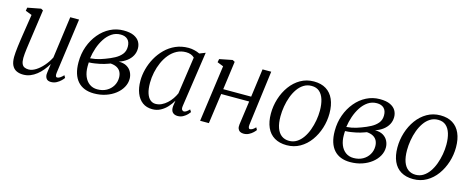

<svg xmlns="http://www.w3.org/2000/svg" viewBox="-33 -1053 3839 1567"><g transform="rotate(15 1887.0 -270.0)"><path d="M169 10Q136 10 111.8 -1.8Q87.5 -13.5 74.2 -40Q61 -66.5 61 -110.5Q61 -126 63 -149.2Q65 -172.5 68.2 -198.8Q71.5 -225 75 -249.5Q78.5 -274 81 -290.5L110 -478L56 -499L60.5 -526.5L172.5 -548L190.5 -538L154.5 -284.5Q152 -265.5 148.8 -244Q145.5 -222.5 142.8 -200.5Q140 -178.5 138 -158.2Q136 -138 136 -122Q136 -90.5 143.8 -73Q151.5 -55.5 166.2 -48.8Q181 -42 201 -42Q230 -42 261.8 -62Q293.5 -82 322.5 -115.2Q351.5 -148.5 372 -188.5L420 -542H494.5L430.5 -77Q428 -58.5 431.2 -48.8Q434.5 -39 444 -39Q454 -39 467 -47Q480 -55 496.5 -72.5L507.5 -52.5Q502 -43.5 487.2 -28.8Q472.5 -14 451 -2.2Q429.5 9.5 403.5 9.5Q374.5 9.5 363 -8.8Q351.5 -27 355 -52.5Q355 -55 356.2 -63.8Q357.5 -72.5 359.2 -84.8Q361 -97 362.5 -109Q364 -121 365.5 -130L364.5 -130.5Q347.5 -102.5 326.8 -77Q306 -51.5 281.2 -32Q256.5 -12.5 228.5 -1.2Q200.5 10 169 10Z M766 9Q722 9 687.5 -4.5Q653 -18 629 -44.8Q605 -71.5 592.5 -111.5Q580 -151.5 580 -205Q580 -277 602.5 -339.2Q625 -401.5 664.8 -449.2Q704.5 -497 757.2 -523.8Q810 -550.5 870 -550.5Q925 -550.5 957.8 -534.8Q990.5 -519 1005 -493.8Q1019.5 -468.5 1019.5 -438.5Q1019.5 -405 1004.5 -377Q989.5 -349 961.8 -328Q934 -307 896.5 -294.5Q938 -295 965 -279Q992 -263 1005.2 -236.8Q1018.5 -210.5 1018.5 -181.5Q1018.5 -144 999.5 -109.8Q980.5 -75.5 946.2 -48.8Q912 -22 866 -6.5Q820 9 766 9ZM784.5 -30.5Q828.5 -30.5 861.8 -49Q895 -67.5 913.8 -98.8Q932.5 -130 932.5 -168Q932.5 -194.5 922.5 -215Q912.5 -235.5 891.2 -247.8Q870 -260 836.5 -262.5Q829 -260 816.2 -255.2Q803.5 -250.5 786.5 -245.5Q769.5 -240.5 749.5 -236.5Q732 -233 710 -229.5Q688 -226 661.5 -225Q661 -216.5 660.8 -208.5Q660.5 -200.5 660.5 -190Q660.5 -143 675.2 -107Q690 -71 718 -50.8Q746 -30.5 784.5 -30.5ZM663 -260Q686.5 -262 706.2 -265.8Q726 -269.5 744.8 -275.2Q763.5 -281 783.5 -288.5Q825 -303.5 859.5 -322Q894 -340.5 915 -366.5Q936 -392.5 936 -430.5Q936 -470.5 914.8 -491.2Q893.5 -512 855 -512Q813 -512 780 -489.5Q747 -467 723 -430Q699 -393 684 -348.8Q669 -304.5 663 -260Z M1494.5 -81Q1491 -57 1498 -48Q1505 -39 1514 -39Q1523.5 -39 1535 -46.5Q1546.5 -54 1560 -68.5L1572.5 -49Q1568 -42 1554.8 -27.8Q1541.5 -13.5 1520.8 -1.8Q1500 10 1474.5 10Q1446.5 10 1431 -6.5Q1415.5 -23 1418.5 -59L1425.5 -106Q1408.5 -76.5 1384.5 -50Q1360.5 -23.5 1329.2 -6.8Q1298 10 1260 10Q1210.5 10 1176.5 -15.2Q1142.5 -40.5 1124.8 -85.5Q1107 -130.5 1107 -190.5Q1107 -238 1120.2 -288.5Q1133.5 -339 1159.2 -385.5Q1185 -432 1222.8 -469.5Q1260.5 -507 1309.8 -528.8Q1359 -550.5 1419 -550.5Q1442.5 -550.5 1467.8 -544.5Q1493 -538.5 1513.5 -528.5L1563 -548ZM1479 -484.5Q1466.5 -497.5 1448.5 -504.2Q1430.5 -511 1408 -511Q1365.5 -511 1330.8 -492.5Q1296 -474 1269.2 -442Q1242.5 -410 1224.2 -369Q1206 -328 1196.5 -283Q1187 -238 1187 -193.5Q1187 -141.5 1198 -107.2Q1209 -73 1228.8 -56Q1248.5 -39 1274 -39Q1301 -39 1325.2 -50.5Q1349.5 -62 1370.2 -81Q1391 -100 1407 -123.2Q1423 -146.5 1433.5 -170.5Z M2059.5 -73Q2057.5 -55 2061.5 -47Q2065.5 -39 2071.5 -39Q2081 -39 2092.8 -45.2Q2104.5 -51.5 2119 -67L2130 -47Q2124 -38 2109.8 -24.2Q2095.5 -10.5 2075.5 -0.2Q2055.5 10 2031.5 10Q2015 10 2002.5 3.5Q1990 -3 1983.8 -17.2Q1977.5 -31.5 1980.5 -54L2008.5 -255.5H1772L1736.5 0H1662.5L1728.5 -478L1676.5 -498.5L1682 -526.5L1791 -548L1810.5 -537.5L1778 -298H2014L2046 -537H2119.5Z M2478 -550.5Q2539.5 -550.5 2581.5 -524.5Q2623.5 -498.5 2645.2 -449.2Q2667 -400 2667 -330.5Q2667 -267 2647.8 -206.2Q2628.5 -145.5 2593 -96.5Q2557.5 -47.5 2507.2 -18.8Q2457 10 2395 10Q2334 10 2291.2 -15.5Q2248.5 -41 2226.8 -89.8Q2205 -138.5 2205 -206.5Q2205 -271 2224.2 -332.5Q2243.5 -394 2279.2 -443.2Q2315 -492.5 2365.5 -521.5Q2416 -550.5 2478 -550.5ZM2469 -510.5Q2432 -510.5 2402.8 -492.2Q2373.5 -474 2351.8 -442.8Q2330 -411.5 2315.5 -372Q2301 -332.5 2293.8 -289.5Q2286.5 -246.5 2286.5 -205.5Q2286.5 -147 2300.5 -108Q2314.5 -69 2341.2 -49.2Q2368 -29.5 2405 -29.5Q2441 -29.5 2469.8 -47.8Q2498.5 -66 2520.2 -97.2Q2542 -128.5 2556.2 -167.8Q2570.5 -207 2578 -249.2Q2585.5 -291.5 2585.5 -332Q2585.5 -385.5 2573.2 -425.5Q2561 -465.5 2535.5 -488Q2510 -510.5 2469 -510.5Z M2931 9Q2887 9 2852.5 -4.5Q2818 -18 2794 -44.8Q2770 -71.5 2757.5 -111.5Q2745 -151.5 2745 -205Q2745 -277 2767.5 -339.2Q2790 -401.5 2829.8 -449.2Q2869.5 -497 2922.2 -523.8Q2975 -550.5 3035 -550.5Q3090 -550.5 3122.8 -534.8Q3155.5 -519 3170 -493.8Q3184.5 -468.5 3184.5 -438.5Q3184.5 -405 3169.5 -377Q3154.5 -349 3126.8 -328Q3099 -307 3061.5 -294.5Q3103 -295 3130 -279Q3157 -263 3170.2 -236.8Q3183.5 -210.5 3183.5 -181.5Q3183.5 -144 3164.5 -109.8Q3145.5 -75.5 3111.2 -48.8Q3077 -22 3031 -6.5Q2985 9 2931 9ZM2949.5 -30.5Q2993.5 -30.5 3026.8 -49Q3060 -67.5 3078.8 -98.8Q3097.5 -130 3097.5 -168Q3097.5 -194.5 3087.5 -215Q3077.5 -235.5 3056.2 -247.8Q3035 -260 3001.5 -262.5Q2994 -260 2981.2 -255.2Q2968.5 -250.5 2951.5 -245.5Q2934.5 -240.5 2914.5 -236.5Q2897 -233 2875 -229.5Q2853 -226 2826.5 -225Q2826 -216.5 2825.8 -208.5Q2825.5 -200.5 2825.5 -190Q2825.5 -143 2840.2 -107Q2855 -71 2883 -50.8Q2911 -30.5 2949.5 -30.5ZM2828 -260Q2851.5 -262 2871.2 -265.8Q2891 -269.5 2909.8 -275.2Q2928.5 -281 2948.5 -288.5Q2990 -303.5 3024.5 -322Q3059 -340.5 3080 -366.5Q3101 -392.5 3101 -430.5Q3101 -470.5 3079.8 -491.2Q3058.5 -512 3020 -512Q2978 -512 2945 -489.5Q2912 -467 2888 -430Q2864 -393 2849 -348.8Q2834 -304.5 2828 -260Z M3547 -550.5Q3608.5 -550.5 3650.5 -524.5Q3692.5 -498.5 3714.2 -449.2Q3736 -400 3736 -330.5Q3736 -267 3716.8 -206.2Q3697.5 -145.5 3662 -96.5Q3626.5 -47.5 3576.2 -18.8Q3526 10 3464 10Q3403 10 3360.2 -15.5Q3317.5 -41 3295.8 -89.8Q3274 -138.5 3274 -206.5Q3274 -271 3293.2 -332.5Q3312.5 -394 3348.2 -443.2Q3384 -492.5 3434.5 -521.5Q3485 -550.5 3547 -550.5ZM3538 -510.5Q3501 -510.5 3471.8 -492.2Q3442.5 -474 3420.8 -442.8Q3399 -411.5 3384.5 -372Q3370 -332.5 3362.8 -289.5Q3355.5 -246.5 3355.5 -205.5Q3355.5 -147 3369.5 -108Q3383.5 -69 3410.2 -49.2Q3437 -29.5 3474 -29.5Q3510 -29.5 3538.8 -47.8Q3567.5 -66 3589.2 -97.2Q3611 -128.5 3625.2 -167.8Q3639.5 -207 3647 -249.2Q3654.5 -291.5 3654.5 -332Q3654.5 -385.5 3642.2 -425.5Q3630 -465.5 3604.5 -488Q3579 -510.5 3538 -510.5Z"/></g></svg>

Font: Merriweather 60pt Light
Style: Italic
Weight: 300
Italic angle: -7.8°
Version: Version 2.101